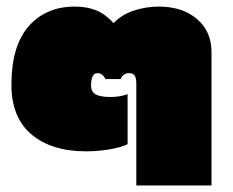

<svg xmlns="http://www.w3.org/2000/svg" viewBox="-20 -570 715 590"><path d="M398.9 0V-312Q398.9 -330.6 393.8 -337.9Q388.7 -345.2 376 -345.2Q359.4 -345.2 350.1 -327.1H304.2Q294.9 -345.2 279.8 -345.2Q259.8 -345.2 259.8 -307.1Q259.8 -288.1 273.9 -280Q288.1 -272 319.8 -272Q349.6 -272 372.1 -280.8V-127Q352.5 -117.2 317.4 -111.1Q282.2 -105 244.1 -105Q138.2 -105 76.7 -157Q15.1 -209 15.1 -309.1Q15.1 -428.7 68.1 -489.3Q121.1 -549.8 210 -549.8Q247.6 -549.8 275.9 -538.1Q304.2 -526.4 329.1 -499Q353.5 -524.9 391.1 -537.4Q428.7 -549.8 467.8 -549.8Q540.5 -549.8 585.2 -511.7Q629.9 -473.6 629.9 -410.2V0Z"/></svg>

Font: Kanit Black
Style: Regular
Weight: 900
Designer: Katatrad Team
Foundry: CadsonDemak
Version: Version 1.000;PS 001.000;hotconv 1.0.88;makeotf.lib2.5.64775